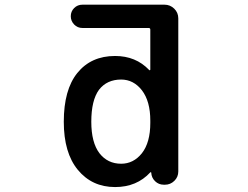

<svg xmlns="http://www.w3.org/2000/svg" viewBox="-20 -794 1040 804"><path d="M461.9 -10.7Q365.2 -10.7 305.7 -83Q247.1 -154.3 247.1 -284.2Q247.1 -418 303.7 -488.3Q361.3 -559.6 461.9 -559.6Q548.8 -559.6 604.5 -501Q606.4 -499 607.9 -500Q609.4 -501 609.4 -502.9V-669.9Q609.4 -676.8 602.5 -676.8H325.2Q304.7 -676.8 290.5 -691.4Q276.4 -706.1 276.4 -726.1Q276.4 -746.1 290.5 -760.3Q304.7 -774.4 325.2 -774.4H668.9Q692.4 -774.4 709.5 -757.8Q726.6 -741.2 726.6 -716.8V-76.2Q726.6 -52.7 710 -36.6Q693.4 -20.5 670.9 -20.5H666Q644.5 -20.5 629.4 -35.2Q614.3 -49.8 613.3 -71.3Q613.3 -72.3 611.3 -72.8Q609.4 -73.2 609.4 -72.3Q552.7 -10.7 461.9 -10.7ZM487.3 -460.9Q427.7 -460.9 394.5 -418Q362.3 -374 362.3 -284.2Q362.3 -197.3 396.5 -152.3Q430.7 -108.4 487.3 -108.4Q539.1 -108.4 574.2 -152.3Q609.4 -197.3 609.4 -279.3V-289.1Q609.4 -370.1 574.2 -416Q539.1 -460.9 487.3 -460.9Z"/></svg>

Font: Rounded Mgen+ 1m medium
Style: Regular
Weight: 500
Designer: [Source Han Sans]
Ryoko NISHIZUKA  (kana & ideographs); Paul D. Hunt (Latin, Greek & Cyrillic); Wenlong ZHANG  (bopomofo
Version: Version 1.059.20150602